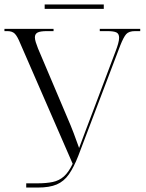

<svg xmlns="http://www.w3.org/2000/svg" viewBox="-20 -844 657 864"><path d="M181 -804V-824H447V-804ZM98 0V-19H148Q188 -19 217 -25Q246 -31 267.5 -50Q289 -69 307 -107L71 -649Q58 -681 46.5 -692.5Q35 -704 13 -704H0V-714H221V-704H192Q161 -704 149 -697.5Q137 -691 137 -676Q137 -667 141 -654Q145 -641 151 -626L282 -317Q299 -278 311.5 -245Q324 -212 336 -178Q350 -215 365.5 -257Q381 -299 397 -340L500 -613Q507 -631 511.5 -647Q516 -663 516 -674Q516 -692 504 -698Q492 -704 463 -704H429V-714H611V-704H588Q560 -704 548 -690.5Q536 -677 521 -639L332 -142Q312 -91 290 -59.5Q268 -28 235.5 -14Q203 0 150 0Z"/></svg>

Font: Noto Serif Display SemiCondensed Light
Style: Regular
Weight: 300
Width: 4
Designer: Monotype Design Team
Foundry: Monotype Imaging Inc.
Version: Version 2.009